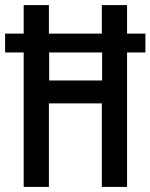

<svg xmlns="http://www.w3.org/2000/svg" viewBox="-23 -734 591 754"><path d="M70 0H169V-328H377V0H476V-528H548V-602H476V-714H377V-602H169V-714H70V-602H-3V-528H70ZM170 -418V-528H378V-418Z"/></svg>

Font: Noto Sans Lao ExtraCondensed Medium
Style: Regular
Weight: 500
Width: 2
Designer: Monotype Design Team
Foundry: Monotype Imaging Inc.
Version: Version 2.003